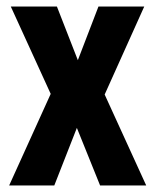

<svg xmlns="http://www.w3.org/2000/svg" viewBox="-20 -567 475 587"><path d="M135 -280 13 -547H154L218 -383L281 -547H421L300 -278L427 0H286L215 -176L146 0H8Z"/></svg>

Font: Noto Sans ExtraCondensed
Style: Bold
Weight: 700
Width: 2
Designer: Monotype Design Team
Foundry: Monotype Imaging Inc.
Version: Version 2.013; ttfautohint (v1.8.4.7-5d5b)